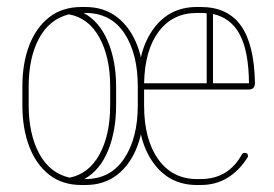

<svg xmlns="http://www.w3.org/2000/svg" viewBox="-20 -525 784 549"><path d="M44 -278Q44 -344 63.5 -395Q83 -446 120.5 -475.5Q158 -505 213 -505H224Q278 -505 315.5 -475.5Q353 -446 372.5 -395Q392 -344 392 -278V-224Q392 -158 372.5 -106.5Q353 -55 315.5 -25.5Q278 4 224 4H213Q158 4 120.5 -25.5Q83 -55 63.5 -106.5Q44 -158 44 -224ZM312 -224Q312 -151 289 -94.5Q266 -38 221 -13H224Q296 -13 335 -71.5Q374 -130 374 -224V-278Q374 -372 335.5 -430Q297 -488 224 -488H219Q264 -464 288 -407.5Q312 -351 312 -278ZM62 -278V-224Q62 -142 92 -86Q122 -30 179 -17Q234 -28 264.5 -83.5Q295 -139 295 -224V-278Q295 -362 264 -418Q233 -474 177 -484Q121 -470 91.5 -415Q62 -360 62 -278ZM688 -75Q664 -37 630.5 -16.5Q597 4 554 4H543Q465 4 419.5 -58Q374 -120 374 -224V-278Q374 -382 419.5 -443.5Q465 -505 543 -505H554Q631 -505 669 -451.5Q707 -398 709 -288Q709 -269 691 -269H392V-224Q392 -126 432.5 -69.5Q473 -13 543 -13H554Q633 -13 672 -84Q675 -88 680 -88Q689 -88 689 -79Q689 -76 688 -75ZM543 -488Q474 -488 434 -435Q394 -382 392 -287H571V-487Q563 -488 554 -488ZM692 -287Q691 -379 665.5 -426.5Q640 -474 589 -485V-287Z"/></svg>

Font: Libertine Sup Thin
Style: Regular
Weight: 100
Designer: Bastien Sozeau
Foundry: NBR — Bastien Sozeau
Version: Version 2.003; ttfautohint (v1.8.4.7-5d5b);gftools[0.9.33]